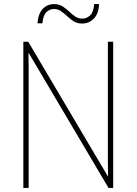

<svg xmlns="http://www.w3.org/2000/svg" viewBox="-20 -1011 667 938"><path d="M533 -93H510L121 -751H119Q120 -716 120 -684Q120 -652 120 -612V-93H94V-807H118L506 -151H508Q507 -188 507 -225.5Q507 -263 507 -293V-807H533ZM163 -897Q167 -945 189 -968Q211 -991 245 -991Q268 -991 285.5 -980Q303 -969 317.5 -955Q332 -941 347.5 -930.5Q363 -920 382 -920Q403 -920 420 -935.5Q437 -951 440 -991H464Q462 -944 438.5 -920Q415 -896 381 -896Q357 -896 340 -907Q323 -918 308 -932Q293 -946 278 -956.5Q263 -967 243 -967Q224 -967 207.5 -952.5Q191 -938 187 -897Z"/></svg>

Font: Noto Sans Kannada UI SemiCondensed Thin
Style: Regular
Weight: 100
Width: 4
Designer: Jelle Bosma - Monotype Design Team
Foundry: Monotype Imaging Inc.
Version: Version 2.005; ttfautohint (v1.8.4.7-5d5b)